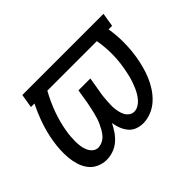

<svg xmlns="http://www.w3.org/2000/svg" viewBox="-105 -736 960 960"><g transform="rotate(-45 375.0 -256.0)"><path d="M188 8Q160 8 135 -3.5Q110 -15 94 -36Q78 -57 70 -83Q62 -109 59.5 -136.5Q57 -164 58.5 -192.5Q60 -221 65 -250Q73 -300 90 -349.5Q107 -399 131 -447H106L118 -520H692L680 -447H655Q663 -399 663 -349.5Q663 -300 655 -250Q650 -221 642.5 -192.5Q635 -164 623.5 -136.5Q612 -109 595 -83Q578 -57 555 -36Q532 -15 503 -3.5Q474 8 446 8Q423 8 402.5 0Q382 -8 368.5 -24.5Q355 -41 347 -61.5Q339 -82 336 -104Q325 -82 311 -61.5Q297 -41 277.5 -24.5Q258 -8 234.5 0Q211 8 188 8ZM202 -65Q218 -66 232 -73Q246 -80 256.5 -92Q267 -104 274.5 -117.5Q282 -131 288.5 -145Q295 -159 299.5 -173.5Q304 -188 307.5 -202Q311 -216 314 -230.5Q317 -245 320 -260L333 -338H417L404 -260Q401 -246 399.5 -231.5Q398 -217 397 -202.5Q396 -188 395.5 -173.5Q395 -159 396.5 -145Q398 -131 401.5 -117.5Q405 -104 411.5 -92.5Q418 -81 429.5 -73Q441 -65 455 -65Q470 -65 484 -73Q498 -81 508.5 -93Q519 -105 527 -118.5Q535 -132 541 -146Q547 -160 552 -174Q557 -188 561 -202.5Q565 -217 567.5 -231.5Q570 -246 573 -261Q581 -308 580.5 -355Q580 -402 572 -447H222Q194 -397 175 -344.5Q156 -292 147 -239Q144 -222 142.5 -204Q141 -186 141 -168.5Q141 -151 143.5 -134Q146 -117 152.5 -102Q159 -87 171.5 -76Q184 -65 202 -65Z"/></g></svg>

Font: Iosevka Custom Oblique
Style: Regular
Weight: 400
Italic angle: -9°
Designer: Belleve Invis
Foundry: Belleve Invis
Version: Version 27.0.1